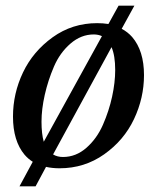

<svg xmlns="http://www.w3.org/2000/svg" viewBox="-20 -589 578 680"><path d="M49 71 96 -16Q80 -26 67 -41Q26 -90 26 -176Q26 -258 61.5 -332.5Q97 -407 166.5 -457Q236 -507 324 -507Q345 -507 364 -504L400 -569H456L411 -487Q432 -476 448 -458Q490 -409 490 -323Q490 -242 454.5 -167Q419 -92 349 -42.5Q279 7 191 7Q165 7 143 2L106 71ZM203 -33Q249 -33 286 -65.5Q323 -98 344.5 -147Q366 -196 377 -246.5Q388 -297 388 -341Q388 -392 375 -422L168 -42Q183 -33 203 -33ZM127 -158Q127 -115 135 -87L341 -461Q328 -467 312 -467Q267 -467 229.5 -434.5Q192 -402 171 -353Q150 -304 138.5 -253Q127 -202 127 -158Z"/></svg>

Font: Volkhov
Style: Italic
Weight: 400
Italic angle: -12°
Designer: Cyreal (www.cyreal.org)
Foundry: Cyreal (www.cyreal.org)
Version: Version 1.010